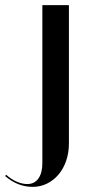

<svg xmlns="http://www.w3.org/2000/svg" viewBox="-25 -719 337 748"><path d="M-5 -33.2 -1 -38.2Q17.8 -21.2 39.4 -11.6Q61 -2 81.5 -2Q109.2 -2 124.6 -23.6Q140 -45.2 140 -83.5V-699H243.5V-160.8Q243.5 -124.2 232.9 -93Q222.2 -61.8 203.4 -39.4Q184.5 -17 158.6 -4Q132.8 9 102 9Q73.2 9 46.4 -1.5Q19.5 -12 -5 -33.2Z"/></svg>

Font: Moniqa Black
Style: Regular
Weight: 900
Designer: Rajesh Rajput
Foundry: Rajesh Rajput
Version: Version 1.000